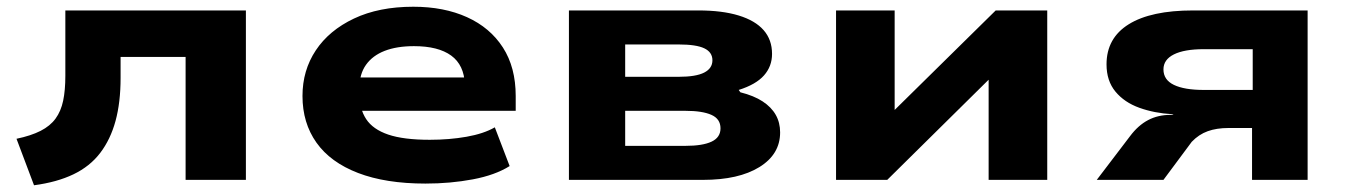

<svg xmlns="http://www.w3.org/2000/svg" viewBox="-20 -534 4002 570"><path d="M81 16 29 -122Q72 -131 100.5 -145.5Q129 -160 145 -182Q161 -204 167.5 -235Q174 -266 174 -309V-503H710V0H531V-365H338V-303Q338 -230 323 -175Q308 -120 277.5 -80Q247 -40 198 -16.5Q149 7 81 16Z M1243 11Q1125 11 1043 -20.5Q961 -52 919.5 -110.5Q878 -169 878 -249Q878 -325 917.5 -384.5Q957 -444 1031 -479Q1105 -514 1207 -514Q1298 -514 1366.5 -483Q1435 -452 1473 -393Q1511 -334 1511 -249V-205H1019V-304H1380L1360 -283Q1358 -341 1319.5 -369Q1281 -397 1209 -397Q1158 -397 1122 -383Q1086 -369 1066.5 -341.5Q1047 -314 1047 -273V-256Q1047 -211 1067 -180.5Q1087 -150 1132.5 -134.5Q1178 -119 1256 -119Q1314 -119 1365 -128Q1416 -137 1449 -156L1493 -41Q1450 -14 1383.5 -1.5Q1317 11 1243 11Z M1669 0V-503H2053Q2124 -503 2173 -488Q2222 -473 2247 -444.5Q2272 -416 2272 -374Q2272 -337 2248 -310Q2224 -283 2173 -267L2178 -260Q2218 -250 2244 -233Q2270 -216 2283 -193Q2296 -170 2296 -141Q2296 -76 2234.5 -38Q2173 0 2067 0ZM1836 -101H2015Q2066 -101 2092.5 -113.5Q2119 -126 2119 -153Q2119 -181 2092 -193Q2065 -205 2015 -205H1836ZM1836 -306H1995Q2046 -306 2070.5 -318.5Q2095 -331 2095 -355Q2095 -379 2071 -390.5Q2047 -402 1995 -402H1836Z M2462 0V-503H2636V-181H2609L2936 -503H3089V0H2915V-324H2942L2614 0Z M3236 0 3335 -130Q3359 -162 3388.5 -177.5Q3418 -193 3455 -193H3464L3460 -195Q3407 -198 3362.5 -214Q3318 -230 3291.5 -262Q3265 -294 3265 -343Q3265 -421 3331 -462Q3397 -503 3522 -503H3862V0H3697V-154H3627Q3592 -154 3565.5 -144.5Q3539 -135 3518 -113L3434 0ZM3554 -267H3699V-388H3554Q3496 -388 3465 -372.5Q3434 -357 3434 -328Q3434 -297 3465 -282Q3496 -267 3554 -267Z"/></svg>

Font: Nunito Sans 7pt Expanded ExtraBold
Style: Regular
Weight: 800
Width: 7
Designer: Vernon Adams
Foundry: Vernon Adams
Version: Version 3.101;gftools[0.9.27]